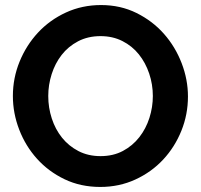

<svg xmlns="http://www.w3.org/2000/svg" viewBox="-20 -735 796 760"><path d="M377 5Q299 5 235.5 -25.5Q172 -56 126.5 -106.5Q81 -157 56 -222Q31 -287 31 -355Q31 -426 57.5 -491Q84 -556 130.5 -606Q177 -656 241 -685.5Q305 -715 380 -715Q457 -715 520.5 -683.5Q584 -652 629 -601Q674 -550 699 -485Q724 -420 724 -353Q724 -282 698 -217.5Q672 -153 626 -103.5Q580 -54 516 -24.5Q452 5 377 5ZM171 -355Q171 -309 185 -266Q199 -223 225.5 -190Q252 -157 290.5 -137Q329 -117 378 -117Q428 -117 466.5 -137.5Q505 -158 531.5 -192Q558 -226 571.5 -268.5Q585 -311 585 -355Q585 -401 570.5 -444Q556 -487 529.5 -520Q503 -553 464.5 -572.5Q426 -592 378 -592Q328 -592 289 -571.5Q250 -551 224 -517.5Q198 -484 184.5 -441.5Q171 -399 171 -355Z"/></svg>

Font: IngvarSans
Style: Bold
Weight: 700
Version: Version 3.000